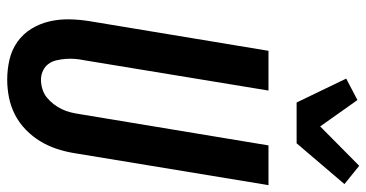

<svg xmlns="http://www.w3.org/2000/svg" viewBox="-268 -766 1041 546"><g transform="rotate(90 253.0 -492.5)"><path d="M206 8Q177 8 149 1.5Q121 -5 98.5 -21Q76 -37 61.5 -60.5Q47 -84 40.5 -111.5Q34 -139 34.5 -168.5Q35 -198 40 -228L124 -735H237L151 -212Q148 -198 147 -184.5Q146 -171 147 -158Q148 -145 151 -132Q154 -119 161.5 -109Q169 -99 181 -93.5Q193 -88 206 -88Q219 -88 232.5 -92Q246 -96 256.5 -104.5Q267 -113 275.5 -124Q284 -135 290 -147.5Q296 -160 299 -172.5Q302 -185 304 -198L393 -735H506L415 -183Q411 -158 403 -133.5Q395 -109 381.5 -86.5Q368 -64 348.5 -45Q329 -26 305.5 -14Q282 -2 256.5 3Q231 8 206 8ZM271 -815 203 -956 264 -988 339 -882 451 -993 503 -951 387 -815Z"/></g></svg>

Font: Iosevka Term Curly Oblique
Style: Bold
Weight: 700
Italic angle: -9°
Designer: Belleve Invis
Foundry: Belleve Invis
Version: Version 32.3.0